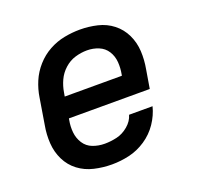

<svg xmlns="http://www.w3.org/2000/svg" viewBox="-102 -646 779 761"><g transform="rotate(-20 288.0 -265.0)"><path d="M247 8Q284 8 320.5 -0.5Q357 -9 390 -31Q423 -53 445 -85.5Q467 -118 476 -154H377Q370 -129 347.5 -110Q325 -91 299 -85Q273 -79 248 -79Q221 -79 197.5 -88Q174 -97 160.5 -118Q147 -139 144.5 -164.5Q142 -190 147 -216L148 -222H489L502 -300Q509 -338 507 -375Q505 -412 489.5 -444.5Q474 -477 446 -499Q418 -521 382 -529.5Q346 -538 309 -538Q276 -538 242.5 -531.5Q209 -525 178 -508Q147 -491 123 -464Q99 -437 85.5 -405Q72 -373 67 -340L49 -230Q42 -192 44.5 -154.5Q47 -117 63 -84.5Q79 -52 107.5 -30.5Q136 -9 172.5 -0.5Q209 8 247 8ZM162 -309 165 -326Q169 -351 180 -375Q191 -399 211.5 -417.5Q232 -436 257 -443.5Q282 -451 307 -451Q333 -451 356 -441.5Q379 -432 392 -411.5Q405 -391 407 -365.5Q409 -340 404 -314L403 -309Z"/></g></svg>

Font: Iosevka Sparkle Medium Oblique
Style: Regular
Weight: 500
Italic angle: -9°
Designer: Belleve Invis
Foundry: Belleve Invis
Version: Version 4.5.0; ttfautohint (v1.8.3)